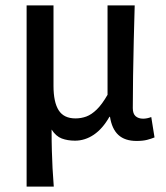

<svg xmlns="http://www.w3.org/2000/svg" viewBox="-20 -509 610 707"><path d="M78 178V-489H177V-193Q177 -133 196 -103Q215 -73 258 -73Q279 -73 298 -80Q317 -87 336.5 -106Q356 -125 376 -160V-489H476Q474 -425 472.5 -358Q471 -291 470 -228Q469 -165 469 -111Q469 -90 479.5 -81Q490 -72 507 -72Q514 -72 521.5 -73.5Q529 -75 537 -78L549 -3Q537 2 521.5 6Q506 10 483 10Q440 10 416 -12Q392 -34 385 -79H383Q358 -35 325.5 -13Q293 9 256 9Q229 9 207.5 1Q186 -7 170 -32Q170 13 171 46.5Q172 80 173.5 110.5Q175 141 178 178Z"/></svg>

Font: Source Sans 3 ExtraLight Medium
Style: Regular
Weight: 500
Version: Version 3.052;hotconv 1.1.0;makeotfexe 2.6.0